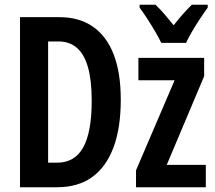

<svg xmlns="http://www.w3.org/2000/svg" viewBox="-20 -786 903 806"><path d="M487 -368Q487 -248 456 -166Q425 -84 366 -42Q307 0 220 0H64V-714H229Q312 -714 369.5 -674.5Q427 -635 457 -558Q487 -481 487 -368ZM365 -363Q365 -448 349.5 -503Q334 -558 303 -585Q272 -612 226 -612H182V-103H219Q294 -103 329.5 -167.5Q365 -232 365 -363ZM844 0H551V-71L713 -449H561V-543H837V-466L680 -94H844ZM852 -754Q838 -735 820.5 -708.5Q803 -682 787 -655Q771 -628 761 -606H657Q647 -627 631.5 -653.5Q616 -680 598.5 -707Q581 -734 566 -754V-766H633Q650 -750 669.5 -727.5Q689 -705 709 -680Q731 -708 748 -727Q765 -746 785 -766H852Z"/></svg>

Font: Noto Sans Display ExtraCondensed SemiBold
Style: Regular
Weight: 600
Width: 2
Designer: Monotype Design Team
Foundry: Monotype Imaging Inc.
Version: Version 2.003